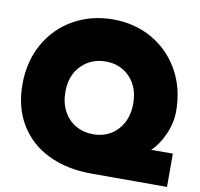

<svg xmlns="http://www.w3.org/2000/svg" viewBox="-79 -798 919 881"><g transform="rotate(10 380.0 -357.0)"><path d="M20 -349Q20 -456 67 -539Q114 -622 196 -668Q278 -714 379 -714Q480 -714 561 -668Q642 -622 689 -539Q736 -456 736 -349Q736 -295 712.5 -241.5Q689 -188 654 -155H755V0H403Q288 0 201.5 -42Q115 -84 67.5 -163Q20 -242 20 -349ZM536 -349Q536 -426 491.5 -472Q447 -518 379 -518Q311 -518 265.5 -472Q220 -426 220 -349Q220 -297 241 -258.5Q262 -220 298 -199.5Q334 -179 379 -179Q423 -179 458.5 -199.5Q494 -220 515 -258.5Q536 -297 536 -349Z"/></g></svg>

Font: Readiness ExtraBold
Style: Regular
Weight: 800
Designer: Katatrad Team
Foundry: CadsonDemak
Version: Version 1.00;January 16, 2020;FontCreator 12.0.0.2550 64-bit